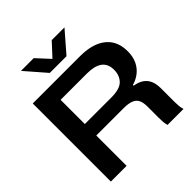

<svg xmlns="http://www.w3.org/2000/svg" viewBox="-246 -1102 1267 1267"><g transform="rotate(-45 388.0 -468.0)"><path d="M58 0V-729H498Q548 -729 588 -720Q628 -711 657.5 -693.5Q687 -676 706.5 -652Q726 -628 735.5 -597Q745 -566 745 -529Q745 -459 709.5 -412.5Q674 -366 612 -348V-341Q651 -335 676.5 -317.5Q702 -300 714.5 -271.5Q727 -243 727 -202V-75Q727 -55 728.5 -37.5Q730 -20 736 0H587Q582 -16 580.5 -34.5Q579 -53 579 -75V-179Q579 -216 568.5 -238.5Q558 -261 532 -272Q506 -283 459 -283H192V-390H452Q532 -390 563.5 -422.5Q595 -455 595 -507Q595 -536 585 -557Q575 -578 556 -591Q537 -604 510.5 -610Q484 -616 452 -616H205V0ZM280 -792 155 -936H274L358 -845L442 -936H561L436 -792Z"/></g></svg>

Font: Mona Sans Expanded SemiBold
Style: Regular
Weight: 600
Width: 7
Designer: Deni Anggara
Foundry: GitHub
Version: Version 2.000